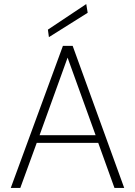

<svg xmlns="http://www.w3.org/2000/svg" viewBox="-20 -926 665 946"><path d="M33 0 290 -700H338L592 0H544L464 -222H161L80 0ZM313 -642 175 -260H451ZM221 -743 216 -780 405 -906 412 -863Z"/></svg>

Font: DM Sans ExtraLight
Style: Regular
Weight: 200
Designer: Colophon Foundry, Jonny Pinhorn
Foundry: Colophon Foundry
Version: Version 4.004; ttfautohint (v1.8.4.7-5d5b)